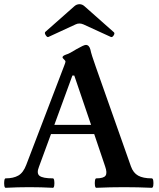

<svg xmlns="http://www.w3.org/2000/svg" viewBox="-22 -892 757 915"><path d="M5 3Q0 3 -1.5 -8Q-3 -19 -1.5 -30.5Q0 -42 5 -42Q42 -42 65.5 -55.5Q89 -69 103 -106L284 -579Q290 -594 290 -598Q290 -603 283 -609Q276 -615 276 -619Q276 -626 293 -632Q301 -634 314 -641Q327 -648 343 -658Q378 -678 387 -678Q403 -678 409 -655Q411 -644 417.5 -623.5Q424 -603 434 -575L602 -99Q613 -68 636.5 -55Q660 -42 701 -42Q707 -42 708.5 -30.5Q710 -19 708.5 -8Q707 3 701 3Q635 0 569 0Q503 0 437 3Q432 3 430.5 -8Q429 -19 430.5 -30.5Q432 -42 437 -42Q472 -42 481 -55Q490 -68 479 -99L427 -253H221L164 -98Q151 -66 166.5 -54Q182 -42 230 -42Q235 -42 236.5 -30.5Q238 -19 236.5 -8Q235 3 230 3Q173 0 118 0Q62 0 5 3ZM237 -297H412L332 -532H323ZM209 -716Q203 -713 196 -724Q189 -735 194 -740L332 -862Q343 -872 357 -872Q370 -872 381 -862L521 -738Q526 -733 519.5 -723Q513 -713 506 -716L375 -776Q365 -780 357 -780Q347 -780 339 -776Z"/></svg>

Font: Junicode
Style: Bold
Weight: 700
Designer: Peter S. Baker
Version: Version 2.100; ttfautohint (v1.8.4)